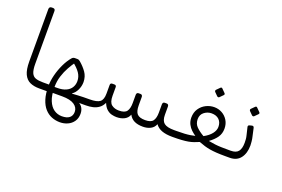

<svg xmlns="http://www.w3.org/2000/svg" viewBox="-121 -1155 2635 1792"><g transform="rotate(20 1196.5 -259.5)"><path d="M280 0H277Q224 0 185.5 -17.5Q147 -35 126 -79.5Q105 -124 105 -205V-725Q105 -736 111 -743Q117 -750 131 -750H142Q155 -750 160 -743.5Q165 -737 165 -727V-205Q165 -144 178 -114Q191 -84 219 -74.5Q247 -65 290 -65H295Q310 -65 310 -50V-30Q310 0 280 0Z M566 231Q523 231 484 215.5Q445 200 415 166.5Q385 133 368 79.5Q351 26 351 -50Q351 -102 366 -161Q381 -220 407 -274.5Q433 -329 465 -366Q472 -374 479 -377Q486 -380 496 -380H518Q529 -380 535.5 -376.5Q542 -373 549 -367Q590 -332 618 -292Q646 -252 647 -197Q647 -155 628.5 -117Q610 -79 582 -62L584 -59Q617 -61 643 -62.5Q669 -64 695 -64.5Q721 -65 754 -65Q764 -65 767 -60.5Q770 -56 770 -42V-21Q770 -10 763 -5Q756 0 737 0H652L622 -20Q678 -7 700 21.5Q722 50 722 91Q722 136 700 167.5Q678 199 642.5 215Q607 231 566 231ZM277 0Q265 0 265 -19V-44Q265 -57 271 -61Q277 -65 290 -65H364V0ZM565 172Q615 172 640 151Q665 130 665 93Q665 49 625 22.5Q585 -4 505 -4H385V-62H435Q487 -62 521.5 -78Q556 -94 573 -122Q590 -150 590 -185Q590 -229 565 -265.5Q540 -302 490 -341L513 -342Q490 -310 465.5 -266.5Q441 -223 424.5 -171Q408 -119 408 -61Q408 20 429 71.5Q450 123 485.5 147.5Q521 172 565 172Z M1047 5Q1025 5 999.5 -1Q974 -7 950.5 -27Q927 -47 911 -87Q895 -53 869 -34Q843 -15 810.5 -7.5Q778 0 740 0Q725 0 725 -16V-35Q725 -65 755 -65Q828 -65 856.5 -87Q885 -109 885 -170V-255Q885 -265 890 -270Q895 -275 905 -275H925Q945 -275 945 -255V-170Q945 -105 974 -82.5Q1003 -60 1047 -60Q1105 -60 1125 -88Q1145 -116 1145 -170V-252Q1145 -262 1150 -268.5Q1155 -275 1165 -275H1185Q1195 -275 1200 -268.5Q1205 -262 1205 -252V-170Q1205 -109 1228 -84.5Q1251 -60 1308 -60Q1365 -60 1385 -88Q1405 -116 1405 -170V-252Q1405 -262 1410 -268.5Q1415 -275 1425 -275H1445Q1455 -275 1460 -268.5Q1465 -262 1465 -252V-170Q1465 -112 1494 -88.5Q1523 -65 1594 -65H1615Q1630 -65 1630 -50V-30Q1630 0 1600 0Q1536 0 1494.5 -15.5Q1453 -31 1430 -64Q1417 -29 1384 -12Q1351 5 1308 5Q1256 5 1222 -12Q1188 -29 1170 -64Q1157 -29 1124 -12Q1091 5 1047 5Z M1600 0Q1585 0 1585 -15V-35Q1585 -49 1593 -57Q1601 -65 1615 -65Q1663 -65 1696.5 -67Q1730 -69 1754.5 -73Q1779 -77 1799 -82Q1778 -96 1756.5 -116Q1735 -136 1720.5 -164Q1706 -192 1705 -229Q1705 -282 1730 -319Q1755 -356 1794 -375.5Q1833 -395 1875 -395Q1917 -395 1952.5 -375.5Q1988 -356 2010 -320.5Q2032 -285 2032 -238Q2032 -189 2007 -152.5Q1982 -116 1934 -81Q1972 -74 2000 -70.5Q2028 -67 2060.5 -66Q2093 -65 2142 -65Q2149 -65 2153 -61Q2157 -57 2157 -50V-30Q2157 0 2127 0Q2075 0 2037.5 -2.5Q2000 -5 1971 -10Q1942 -15 1915.5 -23Q1889 -31 1858 -43Q1832 -32 1808.5 -23.5Q1785 -15 1757 -10Q1729 -5 1691.5 -2.5Q1654 0 1600 0ZM1871 -106Q1921 -133 1947 -166.5Q1973 -200 1973 -234Q1973 -279 1946 -305.5Q1919 -332 1871 -332Q1831 -332 1798.5 -307Q1766 -282 1766 -237Q1766 -191 1796 -161.5Q1826 -132 1871 -106ZM1886 -498Q1882 -494 1876 -494.5Q1870 -495 1865 -499L1833 -531Q1829 -536 1829 -542Q1829 -548 1833 -552L1865 -584Q1870 -589 1875.5 -589Q1881 -589 1885 -584L1917 -552Q1929 -541 1918 -530Z M2130 0Q2120 0 2116 -6.5Q2112 -13 2112 -20V-45Q2112 -59 2120 -62Q2128 -65 2142 -65H2156Q2210 -65 2232 -93.5Q2254 -122 2254 -179Q2254 -199 2252.5 -216Q2251 -233 2246 -252L2228 -327Q2226 -336 2230 -341Q2234 -346 2243 -348L2263 -353Q2281 -357 2285 -338L2303 -257Q2308 -238 2310.5 -211.5Q2313 -185 2313 -174Q2313 -96 2276.5 -48Q2240 0 2169 0ZM2252 -442Q2248 -438 2242 -438.5Q2236 -439 2231 -443L2199 -475Q2195 -480 2195 -486Q2195 -492 2199 -496L2231 -528Q2236 -533 2241.5 -533Q2247 -533 2251 -528L2283 -496Q2295 -485 2284 -474Z"/></g></svg>

Font: Rubik Light
Style: Regular
Weight: 300
Designer: Hubert and Fischer
Foundry: Hubert and Fischer
Version: Version 2.300;gftools[0.9.30]